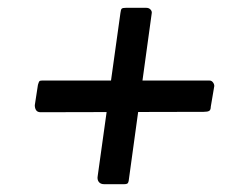

<svg xmlns="http://www.w3.org/2000/svg" viewBox="-20 -619 605 491"><path d="M519 -346Q519 -338 515 -335.5Q511 -333 501 -333L84 -332Q76 -332 72.5 -337Q69 -342 69 -350L77 -402Q79 -409 80.5 -411Q82 -413 87 -413H516Q521 -413 524.5 -408.5Q528 -404 528 -399ZM246 -148Q237 -148 232.5 -154Q228 -160 230 -170L288 -586Q289 -595 291.5 -597Q294 -599 302 -599H354Q361 -599 365 -594.5Q369 -590 368 -585L309 -156Q308 -151 305.5 -149.5Q303 -148 298 -148Z"/></svg>

Font: Libre Franklin Thin Medium
Style: Italic
Weight: 500
Italic angle: -8°
Version: Version 3.000